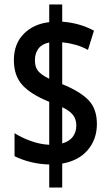

<svg xmlns="http://www.w3.org/2000/svg" viewBox="-20 -780 494 858"><path d="M200 -45Q157 -46 117 -56Q77 -66 45 -82V-185Q76 -165 117.5 -150Q159 -135 200 -133V-325Q118 -358 80 -400Q42 -442 42 -511Q42 -584 86 -628.5Q130 -673 200 -681V-760H258V-683Q334 -678 400 -643L373 -557Q346 -572 317 -580Q288 -588 258 -591V-404Q337 -372 375 -333Q413 -294 413 -226Q413 -158 372.5 -110Q332 -62 258 -49V58H200ZM200 -590Q168 -584 152 -563Q136 -542 136 -511Q136 -480 150.5 -462.5Q165 -445 200 -428ZM258 -139Q290 -148 305.5 -169Q321 -190 321 -219Q321 -248 305.5 -267Q290 -286 258 -301Z"/></svg>

Font: Noto Sans Lao UI ExtCond SemBd
Style: Regular
Weight: 600
Width: 2
Designer: Monotype Design Team
Foundry: Monotype Imaging Inc.
Version: Version 2.000; ttfautohint (v1.8.4.7-5d5b)